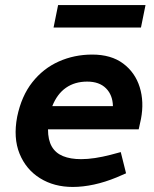

<svg xmlns="http://www.w3.org/2000/svg" viewBox="-20 -732 611 760"><path d="M268 8Q194 8 138.5 -26.5Q83 -61 57.5 -123.5Q32 -186 48 -270Q65 -352 108 -406.5Q151 -461 212.5 -488.5Q274 -516 345 -516Q420 -516 467.5 -480.5Q515 -445 533 -387Q551 -329 538 -261L529 -220H170Q170 -178 185 -152Q200 -126 229.5 -114Q259 -102 301 -102Q327 -102 356.5 -106.5Q386 -111 417 -119L458 -130L479 -46L442 -30Q396 -11 352 -1.5Q308 8 268 8ZM187 -312H427Q426 -356 399.5 -382.5Q373 -409 325 -409Q276 -409 241 -384.5Q206 -360 187 -312ZM192 -623 210 -712H556L538 -623Z"/></svg>

Font: REM Medium
Style: Italic
Weight: 500
Italic angle: -11°
Designer: Octavio Pardo
Foundry: Ashler Design
Version: Version 1.005;gftools[0.9.28]